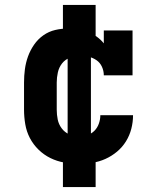

<svg xmlns="http://www.w3.org/2000/svg" viewBox="-20 -653 640 775"><path d="M298 8Q268 8 239 3Q210 -2 183.5 -15Q157 -28 135.5 -49Q114 -70 100.5 -96Q87 -122 82 -151.5Q77 -181 77 -210V-320Q77 -347 80.5 -373.5Q84 -400 93 -425Q102 -450 117.5 -472.5Q133 -495 155 -510.5Q177 -526 203 -532Q229 -538 256 -538Q276 -538 296 -535Q316 -532 335 -524.5Q354 -517 370.5 -505Q387 -493 399 -478V-530H515V-349H399Q399 -367 391.5 -383.5Q384 -400 369.5 -410Q355 -420 338 -424Q321 -428 303 -428Q283 -428 263 -420.5Q243 -413 230.5 -397Q218 -381 213.5 -360.5Q209 -340 209 -320V-210Q209 -190 213 -170.5Q217 -151 229 -135Q241 -119 259.5 -110.5Q278 -102 298 -102Q315 -102 332 -107.5Q349 -113 361 -125Q373 -137 379 -154Q385 -171 385 -188Q385 -188 385 -188Q385 -188 385 -188H517Q517 -188 517 -188Q517 -188 517 -188Q517 -160 510 -133Q503 -106 488.5 -82.5Q474 -59 452.5 -41Q431 -23 405.5 -11.5Q380 0 352.5 4Q325 8 298 8ZM234 102V-55H253V-475H234V-633H366V-475H347V-55H366V102Z"/></svg>

Font: Iosevka Curly Slab XBdEx
Style: Regular
Weight: 800
Width: 7
Monospace: yes
Designer: Belleve Invis
Foundry: Belleve Invis
Version: Version 11.0.0; ttfautohint (v1.8.3)